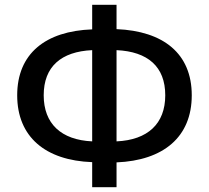

<svg xmlns="http://www.w3.org/2000/svg" viewBox="-20 -770 874 804"><path d="M366 14H468V-90C664 -98 783 -196 783 -371C783 -546 664 -640 468 -648V-750H366V-647C170 -640 52 -545 52 -371C52 -197 170 -98 366 -91ZM366 -178C236 -184 163 -252 163 -371C163 -491 236 -554 366 -560ZM468 -560C599 -554 672 -491 672 -371C672 -252 599 -184 468 -178Z"/></svg>

Font: Noto Sans CJK TC Medium
Style: Regular
Weight: 500
Designer: Ryoko NISHIZUKA 西塚涼子 (kana, bopomofo & ideographs); Paul D. Hunt (Latin, Greek & Cyrillic); Sandoll Communications 산돌커뮤니
Foundry: Adobe
Version: Version 2.004;hotconv 1.0.118;makeotfexe 2.5.65603